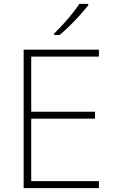

<svg xmlns="http://www.w3.org/2000/svg" viewBox="-20 -970 591 990"><path d="M490 0H102V-714H490V-678H141V-394H470V-358H141V-36H490ZM435 -942Q418 -921 393.5 -893.5Q369 -866 341 -838.5Q313 -811 288 -790H259V-797Q280 -817 305 -844.5Q330 -872 352.5 -900Q375 -928 389 -950H435Z"/></svg>

Font: Noto Sans Khmer UI ExtraLight
Style: Regular
Weight: 200
Designer: Danh Hong and the Monotype Design Team
Foundry: Monotype Imaging Inc.
Version: Version 2.002; ttfautohint (v1.8.4.7-5d5b)